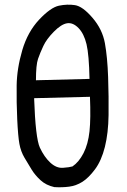

<svg xmlns="http://www.w3.org/2000/svg" viewBox="-20 -805 540 816"><path d="M210.9 -9.8Q175.8 -17.6 152.3 -39.1Q128.9 -60.5 114.3 -84.5Q99.6 -108.4 84 -134.8Q68.4 -161.1 62.5 -193.4Q56.6 -225.6 53.2 -297.9Q49.8 -370.1 50.8 -441.9Q51.8 -513.7 74.7 -591.8Q97.7 -669.9 146.5 -721.7Q195.3 -773.4 230.5 -780.8Q265.6 -788.1 298.3 -783.2Q331.1 -778.3 373 -729.5Q415 -680.7 425.8 -621.6Q436.5 -562.5 439.5 -477.5Q442.4 -392.6 441.4 -315.9Q440.4 -239.3 425.8 -180.7Q411.1 -122.1 383.8 -85.4Q356.4 -48.8 330.1 -32.2Q303.7 -15.6 273.9 -11.7Q244.1 -7.8 210.9 -9.8ZM288.1 -97.7Q315.4 -116.2 335 -154.3Q354.5 -192.4 360.4 -247.1Q366.2 -301.8 362.3 -393.6L125 -387.7Q130.9 -217.8 149.4 -177.7Q168 -137.7 193.8 -113.8Q219.7 -89.8 247.6 -91.8Q275.4 -93.8 288.1 -97.7ZM360.4 -469.7Q358.4 -572.3 347.7 -617.2Q336.9 -662.1 313.5 -686Q290 -710 265.1 -706.1Q240.2 -702.1 209 -670.4Q177.7 -638.7 164.1 -609.4Q150.4 -580.1 141.6 -554.7Q132.8 -529.3 132.8 -463.9Z"/></svg>

Font: JasonHandwriting1
Style: Regular
Weight: 400
Version: Version 1.48.20